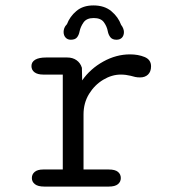

<svg xmlns="http://www.w3.org/2000/svg" viewBox="-20 -688 659 708"><path d="M288 -63H381Q404.5 -63 415 -54.2Q425.5 -45.5 425.5 -31.5Q425.5 -17.5 414.8 -8.8Q404 0 381 0H143.5Q120 0 108.8 -8.8Q97.5 -17.5 97.5 -31.5Q97.5 -45.5 108 -54.2Q118.5 -63 139.5 -63H211.5V-413H139.5Q118.5 -413 107.2 -421.5Q96 -430 96 -444.5Q96 -459.5 109.8 -467.8Q123.5 -476 150 -476H228Q248 -476 262.2 -466Q276.5 -456 282 -438L283 -391.5Q313 -434.5 360.8 -461Q408.5 -487.5 459.5 -487.5Q489.5 -487.5 513.2 -477.8Q537 -468 537 -443.5Q537 -424 526 -413.2Q515 -402.5 496.5 -402.5Q486.5 -402.5 478.5 -404.2Q470.5 -406 462 -408.5Q453.5 -410.5 444.2 -411.8Q435 -413 425.5 -413Q392.5 -413 360.8 -394Q329 -375 308.5 -341.8Q288 -308.5 288 -266ZM409.5 -541.5Q394.5 -541.5 387.2 -550.5Q380 -559.5 377.5 -572.5Q374.5 -590 363.2 -605.8Q352 -621.5 325.5 -621.5Q299.5 -621.5 288.2 -605.5Q277 -589.5 273.5 -572.5Q271 -559 264 -550.2Q257 -541.5 241 -541.5Q229 -541.5 221.8 -549.5Q214.5 -557.5 214.5 -570.5Q214.5 -577 217.2 -584.5Q220 -592 227 -599Q237.5 -627 261.8 -647.5Q286 -668 324.5 -668Q365 -668 390.5 -646.8Q416 -625.5 426.5 -596.5Q432 -589.5 434.5 -582.5Q437 -575.5 437 -570Q437 -557 429.8 -549.2Q422.5 -541.5 409.5 -541.5Z"/></svg>

Font: Sono ExtraLight Monospace
Style: Regular
Weight: 400
Version: Version 2.112